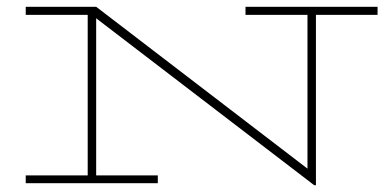

<svg xmlns="http://www.w3.org/2000/svg" viewBox="-20 -540 1150 567"><path d="M446 1H56V-22H239V-496H56V-520H264L888 -42V-496H705V-520H1095V-496H913V7H908L264 -486V-22H446Z"/></svg>

Font: BhuTuka Expanded One
Style: Regular
Weight: 400
Designer: Erin McLaughlin
Version: Version 1.000; ttfautohint (v1.8.3)